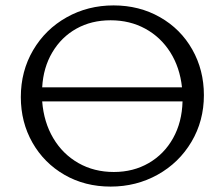

<svg xmlns="http://www.w3.org/2000/svg" viewBox="-20 -684 830 710"><path d="M734 -332Q734 -237 688 -159.5Q642 -82 563 -38Q484 6 389 6Q294 6 218.5 -37.5Q143 -81 100 -156.5Q57 -232 57 -325Q57 -421 102.5 -498.5Q148 -576 226.5 -620Q305 -664 400 -664Q495 -664 571.5 -620.5Q648 -577 691 -501Q734 -425 734 -332ZM136 -361H653Q645 -435 609.5 -491Q574 -547 517 -578Q460 -609 389 -609Q318 -609 262.5 -578Q207 -547 173.5 -490.5Q140 -434 136 -361ZM655 -309H136Q142 -232 177 -173Q212 -114 270 -81Q328 -48 401 -48Q473 -48 530 -81Q587 -114 620 -173Q653 -232 655 -309Z"/></svg>

Font: Ysabeau SC
Style: Regular
Weight: 400
Designer: Christian Thalmann (Catharsis Fonts)
Version: Version 0.003